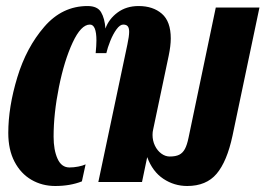

<svg xmlns="http://www.w3.org/2000/svg" viewBox="-20 -600 875 633"><path d="M7.3 -161.6Q7.3 -247.1 37.1 -345.2Q66.9 -443.4 126 -511.7Q185.1 -580.1 268.6 -580.1Q301.3 -580.1 313.2 -559.8Q325.2 -539.6 327.6 -505.9Q338.9 -537.6 367.7 -558.8Q396.5 -580.1 437 -580.1Q484.4 -580.1 513.7 -554.7Q543 -529.3 543 -473.1Q543 -449.2 536.1 -416L484.9 -172.9Q482.9 -165 482.9 -155.3Q482.9 -136.2 490.7 -119.9Q498.5 -103.5 511.7 -93.8Q524.9 -84 539.6 -84Q559.1 -84 570.8 -89.8Q582.5 -95.7 589.6 -108.9Q596.7 -122.1 601.6 -146L691.4 -575.2H835.4L746.6 -152.8Q728.5 -67.9 694.3 -27.3Q660.2 13.2 597.2 13.2Q554.2 13.2 518.6 -10.5Q482.9 -34.2 465.3 -82L448.2 0H304.2L399.9 -453.1Q405.8 -480.5 405.8 -495.1Q405.8 -507.8 401.1 -513.4Q396.5 -519 386.2 -519Q375.5 -519 364 -503.2Q352.5 -487.3 343.5 -464.8Q334.5 -442.4 330.6 -424.8H295.4Q297.9 -450.7 297.9 -466.3Q297.9 -519 276.4 -519Q247.1 -519 219.5 -459.7Q191.9 -400.4 174.3 -313Q156.7 -225.6 156.7 -149.4Q156.7 -105.5 169.7 -76.7Q182.6 -47.9 209 -47.9Q223.1 -47.9 238 -50.8Q252.9 -53.7 262.2 -58.1L250 -2Q211.4 13.2 162.1 13.2Q118.7 13.2 83.5 -7.3Q48.3 -27.8 27.8 -67.1Q7.3 -106.4 7.3 -161.6Z"/></svg>

Font: Pattaya
Style: Regular
Weight: 400
Designer: Pablo Impallari / Thai characters Designed by Thanarat Vachiruckul and Suppakit Chalermlarp
Foundry: Pablo Impallari
Version: Version 2.000